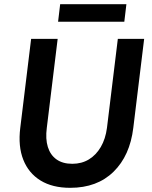

<svg xmlns="http://www.w3.org/2000/svg" viewBox="-20 -887 729 919"><path d="M316 12Q231 12 174 -23Q117 -58 91.5 -122.5Q66 -187 77 -275L129 -701H256L204 -275Q197 -222 209 -183.5Q221 -145 250.5 -124Q280 -103 326 -103Q371 -103 405.5 -124Q440 -145 462.5 -183.5Q485 -222 492 -275L544 -701H670L618 -275Q602 -142 523.5 -65Q445 12 316 12ZM258 -783 268 -867H585L575 -783Z"/></svg>

Font: Inclusive Sans SemiBold
Style: Italic
Weight: 600
Italic angle: -7°
Designer: Olivia King
Foundry: Olivia King
Version: Version 2.004